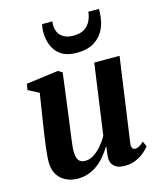

<svg xmlns="http://www.w3.org/2000/svg" viewBox="-120 -889 823 986"><g transform="rotate(-15 291.5 -396.0)"><path d="M171.5 11Q139 11 111 -1.8Q83 -14.5 65.5 -40.8Q48 -67 47.5 -108.5Q47.5 -125 49.5 -146.2Q51.5 -167.5 54.2 -191.5Q57 -215.5 60.5 -239Q64 -262.5 67 -283L95.5 -465.5L38 -495.5L44 -527.5L214.5 -550L236.5 -536.5L204 -286.5Q201 -266 198 -243.5Q195 -221 192.2 -199.8Q189.5 -178.5 187.5 -160.8Q185.5 -143 185.5 -131.5Q185.5 -108.5 190.5 -94.2Q195.5 -80 206 -73.8Q216.5 -67.5 233 -67.5Q255.5 -67.5 278 -82Q300.5 -96.5 320 -119.5Q339.5 -142.5 353.5 -167.5L406 -543H540.5L477.5 -96Q475 -78 480.2 -69.5Q485.5 -61 495 -61Q504.5 -61 515.2 -66.5Q526 -72 541.5 -86.5L554.5 -58.5Q546.5 -47 528 -30.8Q509.5 -14.5 482.5 -2.2Q455.5 10 422.5 10Q385 10 367 -5.8Q349 -21.5 347.5 -47.5Q347.5 -51 348 -58.2Q348.5 -65.5 349.5 -74.5Q350.5 -83.5 351.8 -93.2Q353 -103 354 -111L352.5 -111.5Q339 -89 321.5 -67Q304 -45 281.5 -27.5Q259 -10 231.8 0.5Q204.5 11 171.5 11ZM333 -614.5Q283.5 -614.5 252.8 -634.2Q222 -654 207.8 -687.5Q193.5 -721 193.5 -762.5Q193.5 -776.5 195.2 -786.5Q197 -796.5 198.5 -803H253Q252.5 -799 252 -794Q251.5 -789 251.5 -782Q251.5 -762 260.5 -744Q269.5 -726 289.2 -715Q309 -704 340.5 -704Q377.5 -704 399.8 -719.5Q422 -735 432.2 -758Q442.5 -781 444 -803H500.5Q500.5 -799 500.5 -794.2Q500.5 -789.5 500 -782.5Q499 -737.5 481.5 -699.2Q464 -661 427.8 -637.8Q391.5 -614.5 333 -614.5Z"/></g></svg>

Font: Merriweather 60pt
Style: Bold Italic
Weight: 700
Italic angle: -7.8°
Version: Version 2.101